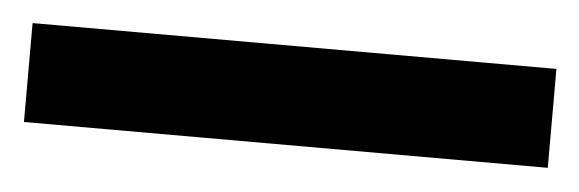

<svg xmlns="http://www.w3.org/2000/svg" viewBox="-26 -6 531 176"><g transform="rotate(5 240.0 81.5)"><path d="M-1 36H481V127H-1Z"/></g></svg>

Font: Cabin Condensed SemiBold
Style: Regular
Weight: 600
Width: 3
Designer: Pablo Impallari
Foundry: Pablo Impallari. http://www.impallari.com Igino Marini. http://www.ikern.com
Version: Version 2.001